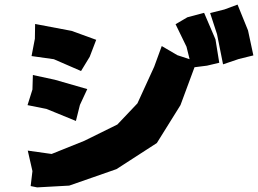

<svg xmlns="http://www.w3.org/2000/svg" viewBox="-20 -814 1130 841"><path d="M101.6 -154.3 122.1 -64.5 114.3 1 142.6 6.8 283.2 -1 490.2 -73.2 667 -187.5 770.5 -353.5 832 -519.5 886.7 -526.4 940.4 -539.1 923.8 -641.6 874 -757.8 800.8 -738.3 749 -708 796.9 -609.4 810.5 -554.7 756.8 -572.3 688.5 -612.3 655.3 -521.5 582 -361.3 494.1 -268.6 349.6 -197.3 206.1 -139.6ZM124 -485.4 122.1 -421.9 100.6 -353.5 183.6 -336.9 312.5 -284.2 330.1 -354.5 362.3 -423.8 219.7 -464.8ZM133.8 -709 132.8 -644.5 118.2 -568.4 215.8 -554.7 335 -502.9 373 -565.4 401.4 -639.6 293.9 -678.7ZM900.4 -756.8 930.7 -664.1 957 -532.2 1026.4 -555.7 1089.8 -571.3 1066.4 -680.7 1020.5 -793.9 962.9 -772.5Z"/></svg>

Font: MaokenAssortedSans-TC
Style: Regular
Weight: 500
Version: Version 0.83